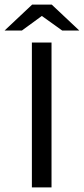

<svg xmlns="http://www.w3.org/2000/svg" viewBox="-66 -811 363 831"><path d="M157 0H72V-627H157ZM203 -679 115 -742 29 -679H-46L73 -791H158L277 -679Z"/></svg>

Font: Blinker
Style: Regular
Weight: 400
Designer: Juergen Huber
Foundry: supertype
Version: 1.017